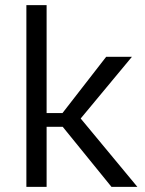

<svg xmlns="http://www.w3.org/2000/svg" viewBox="-20 -726 565 746"><path d="M222.7 -286.6H161.1V-706.1H82.5V0H161.1V-233.4H223.6L413.1 0H513.7L293.5 -265.6L492.7 -505.4H392.6Z"/></svg>

Font: Estedad Regular
Style: Regular
Weight: 400
Designer: Amin Abedi
Version: Version 7.3